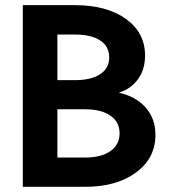

<svg xmlns="http://www.w3.org/2000/svg" viewBox="-20 -720 659 740"><path d="M67.9 0V-700.2H268.1Q391.1 -700.2 465.1 -647.2Q539.1 -594.2 539.1 -505.9Q539.1 -452.6 512 -415Q484.9 -377.4 438 -362.8Q503.9 -348.1 541.5 -305.4Q579.1 -262.7 579.1 -200.2Q579.1 -110.4 504.4 -55.2Q429.7 0 308.1 0ZM308.1 -112.8Q370.1 -112.8 405.5 -137.7Q440.9 -162.6 440.9 -206.1Q440.9 -249.5 405.8 -274.2Q370.6 -298.8 308.1 -298.8H201.2V-112.8ZM268.1 -411.1Q331.5 -411.1 366.2 -434.1Q400.9 -457 400.9 -499Q400.9 -541 366.2 -564Q331.5 -586.9 268.1 -586.9H201.2V-411.1Z"/></svg>

Font: Uncut Sans
Style: Bold
Weight: 700
Designer: Kasper Nordkvist
Foundry: UNCUT.wtf
Version: Version 1.304;Glyphs 3.2 (3246)